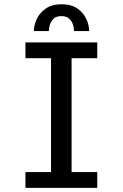

<svg xmlns="http://www.w3.org/2000/svg" viewBox="-20 -904 590 924"><path d="M102.5 0V-76H225.5V-624H102.5V-700H448V-624H324.5V-76H448V0ZM276.5 -883.5Q323.5 -883.5 352.8 -862.8Q382 -842 395.5 -812.2Q409 -782.5 409 -754.5H336.5Q336.5 -767 331.8 -783.8Q327 -800.5 313.8 -813.5Q300.5 -826.5 275.5 -826.5Q250.5 -826.5 237.5 -813.5Q224.5 -800.5 219.8 -783.8Q215 -767 215 -754.5H143Q143 -782.5 156.8 -812.2Q170.5 -842 200.2 -862.8Q230 -883.5 276.5 -883.5Z"/></svg>

Font: Trispace SemiCondensed
Style: Regular
Weight: 400
Width: 4
Designer: Tyler Finck
Foundry: Etcetera Type Company
Version: Version 1.210; ttfautohint (v1.8.3)